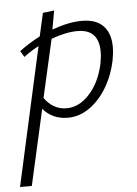

<svg xmlns="http://www.w3.org/2000/svg" viewBox="-76 -513 603 844"><g transform="rotate(-5 225.5 -91.0)"><path d="M438 -289Q438 -263 432 -231Q419 -167 387.5 -113.5Q356 -60 311 -28Q266 4 214 4Q180 4 152 -9Q124 -22 105 -45L30 289H-22L113 -321Q78 -303 47 -279L31 -306Q72 -337 122 -363L145 -465L195 -471L180 -388Q253 -415 312 -415Q375 -415 406.5 -382Q438 -349 438 -289ZM383 -273Q383 -372 289 -372Q238 -372 173 -348L115 -92Q132 -67 157 -52.5Q182 -38 212 -38Q268 -38 313.5 -88Q359 -138 377 -218Q383 -248 383 -273Z"/></g></svg>

Font: Ysabeau Infant Semilight
Style: Italic
Weight: 300
Italic angle: -12°
Designer: Christian Thalmann (Catharsis Fonts)
Version: Version 0.003